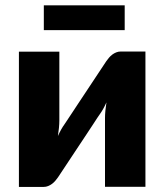

<svg xmlns="http://www.w3.org/2000/svg" viewBox="-20 -716 630 736"><path d="M537.5 -518.5V0H382.5V-264Q382.5 -277 384 -292.2Q385.5 -307.5 388 -323.5Q376 -296.5 362.5 -278Q361.5 -277 354.2 -266Q347 -255 335.8 -237.8Q324.5 -220.5 310.2 -199Q296 -177.5 281 -155Q246 -102.5 202.5 -36.5Q198 -30 192.2 -23.2Q186.5 -16.5 179.5 -11.2Q172.5 -6 164.5 -2.8Q156.5 0.5 147.5 0.5H52.5V-518H207.5V-254Q207.5 -241.5 206 -226Q204.5 -210.5 202 -194.5Q214 -221.5 227.5 -240Q228 -241 235.5 -252Q243 -263 254.2 -280.2Q265.5 -297.5 279.8 -319Q294 -340.5 309 -363Q344 -415.5 387.5 -481.5Q392 -488 397.8 -494.8Q403.5 -501.5 410.5 -506.8Q417.5 -512 425.5 -515.2Q433.5 -518.5 442.5 -518.5ZM148 -695.5H458V-600.5H148Z"/></svg>

Font: Lato ExtraBold
Style: Regular
Weight: 800
Designer: Lukasz Dziedzic with Adam Twardoch and Botio Nikoltchev
Foundry: tyPoland Lukasz Dziedzic
Version: Version 2.015; 2015-08-06; http://www.latofonts.com/